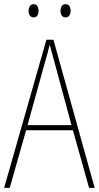

<svg xmlns="http://www.w3.org/2000/svg" viewBox="-20 -907 477 927"><path d="M118 -854C118 -837 126 -823 142 -823C159 -823 166 -836 166 -854C166 -872 159 -887 142 -887C126 -887 118 -871 118 -854ZM272 -855C272 -837 280 -823 296 -823C313 -823 321 -837 321 -855C321 -873 313 -887 296 -887C280 -887 272 -872 272 -855ZM410 0H437L238 -715H204L0 0H27L106 -278H332ZM243 -607 325 -303H113L197 -606C206 -638 213 -662 220 -691C228 -660 235 -637 243 -607Z"/></svg>

Font: Noto Sans Hebrew Condensed Thin
Style: Regular
Weight: 100
Width: 3
Designer: Monotype Design Team
Foundry: Monotype Imaging Inc.
Version: Version 2.004